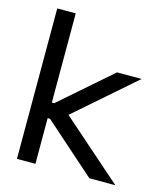

<svg xmlns="http://www.w3.org/2000/svg" viewBox="-106 -781 744 863"><g transform="rotate(15 266.0 -350.0)"><path d="M53.5 0H139.5V-212.5H150.5L390.5 0H511.5L226 -251L502 -492H387.5L150.5 -285H139.5V-700H53.5Z"/></g></svg>

Font: MCL Standard
Style: Regular
Weight: 400
Designer: Květoslav Bartoš
Foundry: Florian Karsten
Version: Version 1.001;Glyphs 3.2.3 (3260)